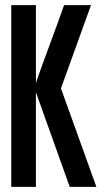

<svg xmlns="http://www.w3.org/2000/svg" viewBox="-20 -731 413 749"><path d="M23.9 -2V-710.9H120.1V-407.2Q128.9 -434.1 144 -475.1Q159.2 -516.1 175 -559.6Q190.9 -603 206.1 -644Q221.2 -685.1 230 -710.9H335L217.8 -386.2Q252 -291 286.9 -194.1Q321.8 -97.2 356 -2H252L120.1 -371.1V-2Z"/></svg>

Font: Fundamental  Brigade Condensed
Style: Regular
Weight: 400
Width: 3
Designer: Peter Wiegel, original typeface by Carl Albert Fahrenwaldt 1901
Foundry: Peter Wiegel
Version: Version 0.000 2012 initial release